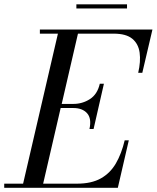

<svg xmlns="http://www.w3.org/2000/svg" viewBox="-65 -890 742 910"><path d="M297 -869.5H537V-850H297ZM283 -378H222.5L139.5 -19.5H300Q368.5 -19.5 413 -44.5Q457.5 -69.5 484.2 -115.5Q511 -161.5 526 -225H545.5L493.5 0H-45V-19.5H44.5L209.5 -730.5H124V-750H657.5L609.5 -545H590Q602.5 -598.5 596.8 -640.5Q591 -682.5 561.8 -706.5Q532.5 -730.5 474 -730.5H304.5L227.5 -397.5H283Q325.5 -397.5 361 -420.2Q396.5 -443 408 -493H427.5L378.5 -278.5H359Q370 -328.5 347.8 -353.2Q325.5 -378 283 -378Z"/></svg>

Font: Bodoni* 11pt
Style: Italic
Weight: 400
Italic angle: -13°
Version: Version 2.3